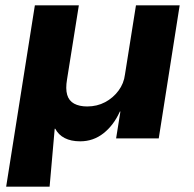

<svg xmlns="http://www.w3.org/2000/svg" viewBox="-20 -516 725 716"><path d="M3 180 110 -496H274L230 -220Q224 -185 230.5 -162.5Q237 -140 256.5 -129.5Q276 -119 305 -119Q342 -119 372 -135Q402 -151 422 -178Q442 -205 446 -238L487 -496H650L572 0H413L429 -100H427Q404 -49 366 -19Q328 11 279 11Q245 11 221.5 -1Q198 -13 186 -36H184L165 180Z"/></svg>

Font: Nunito Sans 10pt SemiExpanded ExtraBold
Style: Italic
Weight: 800
Width: 6
Italic angle: -9°
Designer: Vernon Adams
Foundry: Vernon Adams
Version: Version 3.101;gftools[0.9.27]